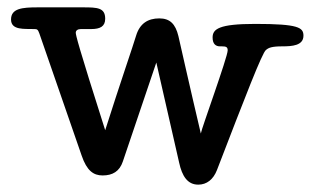

<svg xmlns="http://www.w3.org/2000/svg" viewBox="-20 -485 845 522"><path d="M526 -122C499 -236 468 -374 465 -387C457 -420 442 -435 413 -435C382 -435 360 -421 350 -388C343 -364 305 -254 266 -131C192 -363 186 -390 186 -396C186 -402 191 -406 200 -406H228C252 -406 266 -413 266 -434C266 -464 245 -465 206 -465H82C40 -465 10 -462 10 -432C10 -402 47 -407 73 -406C81 -406 83 -405 87 -394L202 -62C216 -21 234 -8 259 -8C286 -8 305 -19 314 -46L405 -315L467 -43C475 -6 490 17 519 17C542 17 560 3 570 -23C647 -223 693 -342 703 -349C710 -355 718 -359 748 -359C774 -359 805 -361 805 -388C805 -410 792 -420 674 -420C575 -420 558 -406 558 -383C558 -365 567 -359 578 -359H583C595 -359 599 -357 599 -348C599 -330 527 -133 526 -122Z"/></svg>

Font: Life Savers
Style: ExtraBold
Weight: 800
Designer: Pablo Impallari, Rodrigo Fuenzalida, Brenda Gallo
Foundry: Pablo Impallari, Rodrigo Fuenzalida, Brenda Gallo
Version: Version 3.000